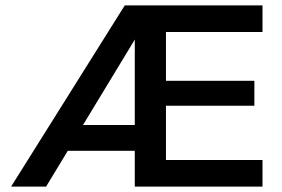

<svg xmlns="http://www.w3.org/2000/svg" viewBox="-20 -688 1039 708"><path d="M948 0H477V-132H230L150 0H21L440 -668H948V-570H592V-390H918V-298H592V-98H948ZM477 -227V-542L286 -227Z"/></svg>

Font: Celebes SemiBold
Style: Regular
Weight: 600
Designer: Anugrah Pasau
Foundry: Lafontype
Version: Version 1.000